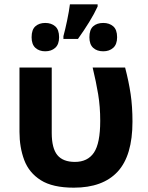

<svg xmlns="http://www.w3.org/2000/svg" viewBox="-20 -858 685 887"><path d="M321 9Q223 9 168.5 -25.5Q114 -60 92 -118.5Q70 -177 70 -249V-546H219V-244Q219 -173 245 -141.5Q271 -110 326 -110Q385 -110 414 -153Q443 -196 443 -300Q443 -365 433.5 -422.5Q424 -480 408 -546H558Q575 -481 583.5 -423.5Q592 -366 592 -296Q592 -139 523.5 -65Q455 9 321 9ZM431 -838V-828Q416 -795 392 -756Q368 -717 340 -678H273V-691Q281 -720 290 -763Q299 -806 303 -838ZM189 -752Q217 -752 235 -736.5Q253 -721 253 -686Q253 -653 235 -637Q217 -621 189 -621Q161 -621 143.5 -637Q126 -653 126 -686Q126 -721 143.5 -736.5Q161 -752 189 -752ZM457 -752Q485 -752 503 -736.5Q521 -721 521 -686Q521 -653 503 -637Q485 -621 457 -621Q428 -621 410.5 -637Q393 -653 393 -686Q393 -721 410.5 -736.5Q428 -752 457 -752Z"/></svg>

Font: Noto IKEA Simplified Chinese
Style: Bold
Weight: 700
Designer: Monotype Design Team
Foundry: Monotype Imaging Inc.
Version: Version 1.100